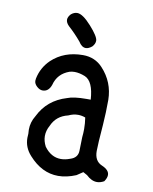

<svg xmlns="http://www.w3.org/2000/svg" viewBox="-81 -773 662 830"><g transform="rotate(10 250.0 -358.0)"><path d="M253 -569Q235 -569 221 -592Q195 -623 165 -650Q152 -663 152 -676Q152 -688 164 -701Q177 -712 191 -712Q215 -712 253.5 -669Q292 -626 292 -608Q292 -594 280 -581Q265 -569 253 -569ZM231 -4Q159 -4 102 -68Q72 -101 72 -143L73 -161L72 -179Q72 -212 90 -241Q127 -317 211 -342Q238 -353 295 -353H313Q308 -433 270 -449Q245 -459 224 -459Q212 -459 202 -456Q151 -438 138 -387Q127 -356 101 -356Q88 -356 75.5 -367.5Q63 -379 63 -392L64 -402Q74 -451 110 -486Q164 -537 247 -537Q300 -537 334 -500Q387 -443 388 -365Q388 -310 384 -255Q377 -168 377 -139Q377 -95 410 -81Q443 -67 443 -45Q443 -32 432 -16Q416 -7 401 -7Q377 -7 354 -29L336 -39L309 -21Q268 -4 231 -4ZM230 -78Q249 -78 270 -86Q303 -96 303.5 -127.5Q304 -159 305 -187Q307 -205 307 -223Q307 -248 303 -273Q287 -279 271 -279Q250 -279 229 -269Q178 -257 158 -211Q145 -188 145 -164Q145 -142 157 -119Q187 -78 230 -78Z"/></g></svg>

Font: Xiaolai SC
Style: Regular
Weight: 400
Designer: Nozomi Seto 瀬戸のぞみ
Version: Version 3.11;December 4, 2020;FontCreator 13.0.0.2613 64-bit